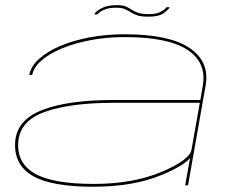

<svg xmlns="http://www.w3.org/2000/svg" viewBox="-20 -722 926 748"><path d="M701.5 0 720.5 -106.5Q696.5 -77 612.5 -41.5Q501.5 5.5 343 5.5Q180 5.5 107.2 -37Q34.5 -79.5 39 -166.5Q43.5 -253.5 143.5 -293Q243.5 -332.5 424 -332.5H760.5L770 -387.5Q786 -477.5 710.8 -527.5Q635.5 -577.5 465.5 -577.5Q396 -577.5 333.5 -565.8Q271 -554 221.5 -533.5Q172 -513 141.5 -486.2Q111 -459.5 105.5 -430H94Q100 -463.5 131.8 -492.2Q163.5 -521 214.5 -542.8Q265.5 -564.5 330 -576.5Q394.5 -588.5 465 -588.5Q639 -588.5 718.2 -535.2Q797.5 -482 781 -388.5L712.5 0ZM726 -138.5 758.5 -321.5H423Q254 -321.5 155 -286.2Q56 -251 51 -166.5Q46 -85.5 116.2 -45.5Q186.5 -5.5 345 -5.5Q498 -5.5 608.5 -52Q719 -98.5 726 -139ZM557 -657Q530 -657 514.8 -662.2Q499.5 -667.5 489 -674.5Q478.5 -681.5 466 -686.8Q453.5 -692 431.5 -692Q401.5 -692 382.5 -682.5Q363.5 -673 360 -666H347Q353 -678 375.8 -690Q398.5 -702 435 -702Q458 -702 470.2 -696.8Q482.5 -691.5 492.5 -684.5Q502.5 -677.5 517.8 -672.2Q533 -667 561.5 -667Q590.5 -667 607.8 -677Q625 -687 628.5 -694H641.5Q638 -686.5 619.2 -671.8Q600.5 -657 557 -657Z"/></svg>

Font: Anybody UltraExpanded Thin
Style: Italic
Weight: 100
Width: 9
Italic angle: -10°
Designer: Tyler Finck
Foundry: Etcetera Type Company
Version: Version 1.010; ttfautohint (v1.8.3) -l 8 -r 50 -G 200 -x 14 